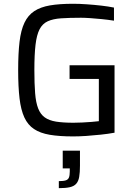

<svg xmlns="http://www.w3.org/2000/svg" viewBox="-20 -716 716 1019"><path d="M368.2 8Q295 8 244.2 -0.6Q193.3 -9.3 160.4 -31.2Q127.6 -53.1 109.3 -92.6Q91 -132.2 83.7 -193.8Q76.4 -255.4 76.4 -344Q76.4 -432.6 83.7 -494.2Q91 -555.8 109.8 -595.4Q128.6 -634.9 161.7 -656.8Q194.8 -678.7 245.4 -687.4Q296 -696 368.2 -696Q401.7 -696 440.7 -693.2Q479.7 -690.5 517.4 -686.2Q555.1 -681.9 584.9 -675.8V-606.3Q552.6 -611.3 519.6 -614.6Q486.6 -617.8 458.3 -619.8Q430 -621.8 410.2 -621.8Q348 -621.8 304.7 -618.8Q261.3 -615.9 233.3 -603Q205.3 -590.1 190 -560.5Q174.7 -530.8 168.6 -478.7Q162.4 -426.5 162.4 -344Q162.4 -271.3 166.4 -221.7Q170.3 -172 182.4 -140.8Q194.5 -109.6 217.4 -93.1Q240.4 -76.5 277.6 -70.5Q314.8 -64.6 369.9 -64.6Q390.7 -64.6 415.8 -65.8Q441 -67 464.8 -68.9Q488.6 -70.9 504.6 -72.8V-297.1H349.2V-369.6H587.9V-11.7Q554.8 -5.6 515.4 -1.4Q476 2.9 437.6 5.5Q399.3 8 368.2 8ZM292.2 282.6V245.3Q316.8 245.3 329.2 241.2Q341.6 237 345.9 226Q350.3 215 350.3 194.8V177.8H312.9V83.5H404.4V163.4Q404.4 199.6 400.3 222.8Q396.3 246 384.5 259.2Q372.8 272.5 350.7 277.5Q328.7 282.6 292.2 282.6Z"/></svg>

Font: Saira Thin
Style: Regular
Weight: 100
Designer: Hector Gatti with collaboration of the Omnibus-Type team
Foundry: Omnibus-Type
Version: Version 1.101